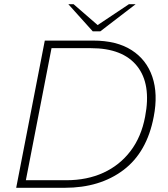

<svg xmlns="http://www.w3.org/2000/svg" viewBox="-20 -893 798 913"><path d="M57 0 193 -700H423Q535 -700 606 -654.5Q677 -609 704.5 -527.5Q732 -446 711 -338Q679 -169 567 -84.5Q455 0 288 0ZM103 -36H295Q394 -36 471.5 -71.5Q549 -107 600.5 -174.5Q652 -242 670 -338Q700 -493 632 -578.5Q564 -664 412 -664H225ZM421 -744 440 -771 593 -873H625L457 -744ZM421 -744 305 -873H330L452 -767L457 -744Z"/></svg>

Font: REM Thin
Style: Italic
Weight: 250
Italic angle: -11°
Designer: Octavio Pardo
Foundry: Ashler Design
Version: Version 1.005;gftools[0.9.28]